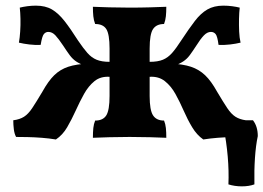

<svg xmlns="http://www.w3.org/2000/svg" viewBox="-20 -485 933 680"><path d="M700 9Q677 -7 660.5 -34.5Q644 -62 630.5 -93Q617 -124 601.5 -152Q586 -180 564 -197.5Q542 -215 510 -213V-266Q539 -266 557 -273.5Q575 -281 589.5 -297.5Q604 -314 622 -342Q649 -383 670 -410.5Q691 -438 714.5 -451.5Q738 -465 771 -465Q787 -465 802 -463Q817 -461 829 -458Q827 -441 826.5 -418.5Q826 -396 827 -373.5Q828 -351 832 -334Q816 -330 795 -327.5Q774 -325 754 -326Q750 -357 743.5 -364.5Q737 -372 727 -372Q714 -372 702 -359.5Q690 -347 675 -323Q662 -303 652 -289.5Q642 -276 629 -267.5Q616 -259 595 -251L584 -260Q628 -258 656.5 -248.5Q685 -239 706.5 -218.5Q728 -198 749 -160Q771 -123 785 -102Q799 -81 814 -71.5Q829 -62 851 -59Q851 -43 849 -27Q847 -11 841 0Q825 0 801 0.5Q777 1 751 3Q725 5 700 9ZM178 9Q154 5 128 3Q102 1 78 0.5Q54 0 37 0Q31 -11 29 -27Q27 -43 27 -59Q50 -62 65 -71.5Q80 -81 94 -102Q108 -123 130 -160Q151 -198 172 -218.5Q193 -239 221.5 -248.5Q250 -258 295 -260L284 -251Q262 -259 249.5 -267.5Q237 -276 227 -289.5Q217 -303 204 -323Q188 -347 176.5 -359.5Q165 -372 151 -372Q142 -372 135.5 -364.5Q129 -357 124 -326Q105 -325 84 -327.5Q63 -330 47 -334Q50 -351 51.5 -373.5Q53 -396 52.5 -418.5Q52 -441 50 -458Q62 -461 77 -463Q92 -465 107 -465Q141 -465 164 -451.5Q187 -438 208.5 -410.5Q230 -383 256 -342Q275 -314 289.5 -297.5Q304 -281 322 -273.5Q340 -266 368 -266V-213Q336 -215 314.5 -197.5Q293 -180 277.5 -152Q262 -124 248 -93Q234 -62 218 -34.5Q202 -7 178 9ZM309 3Q309 -17 310.5 -31.5Q312 -46 317 -58Q345 -58 356.5 -76.5Q368 -95 368 -145V-313Q368 -364 356.5 -382Q345 -400 317 -400Q312 -413 310.5 -427.5Q309 -442 309 -461Q332 -460 367 -459Q402 -458 439 -458Q477 -458 512 -459Q547 -460 569 -461Q569 -442 567.5 -427.5Q566 -413 561 -400Q534 -400 522 -382Q510 -364 510 -313V-145Q510 -95 522 -76.5Q534 -58 561 -58Q566 -46 567.5 -31.5Q569 -17 569 3Q547 2 512 1Q477 0 439 0Q402 0 367 1Q332 2 309 3ZM789 168Q791 121 786.5 69Q782 17 772 -32L804 -59H876Q893 -37 893 -3Q886 30 883 74Q880 118 881 168Q862 175 836.5 175Q811 175 789 168Z"/></svg>

Font: Vollkorn
Style: Bold
Weight: 700
Designer: Friedrich Althausen
Foundry: Friedrich Althausen
Version: Version 5.000